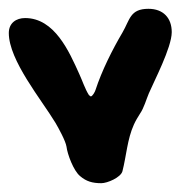

<svg xmlns="http://www.w3.org/2000/svg" viewBox="-30 -541 420 436"><path d="M307 -521C265 -521 265 -496 248 -467C225 -428 201 -380 187 -337C186 -333 180 -322 176 -322L172 -325C163 -339 157 -358 150 -373C127 -424 94 -500 27 -500C7 -500 -10 -489 -10 -466C-10 -404 64 -315 96 -262C103 -250 119 -221 121 -208C123 -191 137 -153 152 -141C166 -129 180 -125 200 -125C214 -125 244 -138 248 -152C257 -187 259 -225 274 -258C278 -267 283 -275 288 -283C297 -296 302 -315 308 -329C319 -355 360 -433 360 -468C360 -500 341 -521 307 -521Z"/></svg>

Font: ChillLongCangKaiShu ExtraBold
Style: Regular
Weight: 800
Version: Version 3.500;Glyphs 3.1.1 (3135)